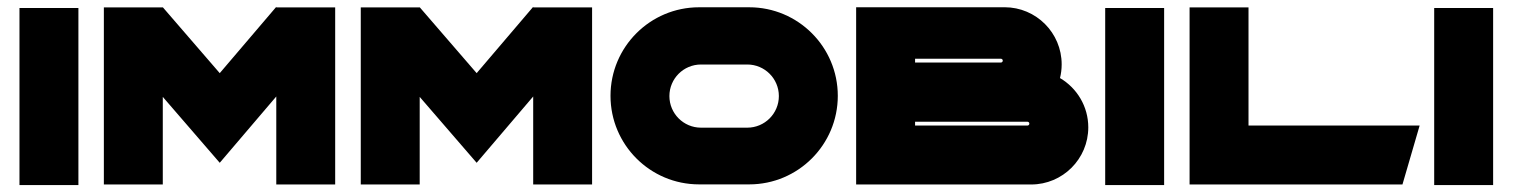

<svg xmlns="http://www.w3.org/2000/svg" viewBox="-20 -540 4428 562"><path d="M209.5 -516.6H37V1.7H209.5Z M961.1 -518.3H788.7V-520L623.2 -325.9L456.5 -518.8V-518.3H284V0H456.5V-256.4L623.2 -63.5L788.7 -257.6V0H961.1Z M1713.1 -518.3H1540.7V-520L1375.2 -325.9L1208.5 -518.8V-518.3H1036V0H1208.5V-256.4L1375.2 -63.5L1540.7 -257.6V0H1713.1Z M1767 -259.5C1767 -116.4 1883 -0.3 2026.2 -0.3H2173.1C2316.2 -0.3 2432.3 -116.4 2432.3 -259.5C2432.3 -402.6 2316.2 -518.7 2173.1 -518.7H2026.2C1883 -518.7 1767 -402.6 1767 -259.5ZM1939.4 -258.8C1939.4 -309.8 1980.8 -351.2 2031.9 -351.2H2167.3C2218.4 -351.2 2259.8 -309.8 2259.8 -258.8C2259.8 -207.7 2218.4 -166.3 2167.3 -166.3H2031.9C1980.8 -166.3 1939.4 -207.7 1939.4 -258.8Z M3082.7 -311.5C3085.9 -324.3 3087.6 -337.8 3087.6 -351.6C3087.6 -443.9 3012.8 -518.8 2920.5 -518.8H2486V0H2658.5V0H2998.3C3090.6 0 3165.5 -74.9 3165.5 -167.2C3165.5 -228.7 3132.2 -282.4 3082.7 -311.5ZM2658.5 -368.1H2909.6C2912.7 -368.1 2915.2 -365.6 2915.2 -362.5C2915.2 -359.4 2912.7 -356.9 2909.6 -356.9H2658.5ZM2987.4 -172.5H2658.5V-183.7H2987.4C2990.5 -183.7 2993 -181.2 2993 -178.1C2993 -175 2990.5 -172.5 2987.4 -172.5Z M3387.5 -516.6H3215V1.7H3387.5Z M4135.4 -172.5H3634.5V-518.3H3462V0H4085.1L4135.4 -172.5Z M4350.5 -516.6H4178V1.7H4350.5Z"/></svg>

Font: JUMBOTRON
Style: Regular
Weight: 400
Designer: Ian Langley
Foundry: Ian Langley
Version: Version 1.005;Fontself Maker 3.5.8